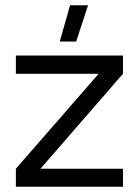

<svg xmlns="http://www.w3.org/2000/svg" viewBox="-20 -706 525 726"><path d="M445 -68V0H40V-68L353 -427H40V-496H445V-427L133 -68ZM313 -686 268 -549H206L245 -686Z"/></svg>

Font: Sulphur Point
Style: Regular
Weight: 400
Designer: Noponies / Dale Sattler
Foundry: Noponies
Version: Version 1.000; ttfautohint (v1.8)